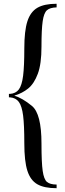

<svg xmlns="http://www.w3.org/2000/svg" viewBox="-20 -802 344 1010"><path d="M55.2 -298.8Q97.7 -286.1 147.9 -244.9Q198.2 -203.6 198.2 -46.9Q198.2 53.2 204.6 97.2Q210.9 141.1 226.8 154.8Q242.7 168.5 277.8 168.9V188Q212.4 188 176.3 167.2Q140.1 146.5 124 96.2Q107.9 45.9 107.9 -48.8Q107.9 -143.6 101.6 -193.8Q95.2 -244.1 79.1 -265.9Q63 -287.6 32.2 -290H26.9V-308.1H32.2Q63 -310.1 79.1 -331.5Q95.2 -353 101.6 -403.6Q107.9 -454.1 107.9 -546.9Q107.9 -639.6 124 -689.7Q140.1 -739.7 176.5 -761Q212.9 -782.2 277.8 -782.2V-763.2Q242.7 -762.2 226.8 -748Q210.9 -733.9 204.6 -690.7Q198.2 -647.5 198.2 -556.6Q198.2 -465.8 179 -414.1Q159.7 -362.3 128.7 -336.9Q97.7 -311.5 55.2 -298.8Z"/></svg>

Font: PlayfairDisplay-Regular
Style: Regular
Weight: 400
Designer: Claus Eggers Sørensen
Foundry: Claus Eggers Sørensen
Version: Version 1.002;PS 001.002;hotconv 1.0.70;makeotf.lib2.5.58329